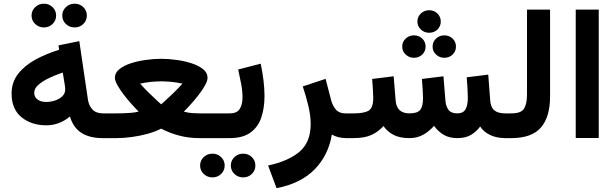

<svg xmlns="http://www.w3.org/2000/svg" viewBox="-20 -733 3266 1019"><path d="M310.5 -650.4Q310.5 -676.8 329.6 -695.1Q348.6 -713.4 376 -713.4Q403.3 -713.4 422.1 -695.1Q440.9 -676.8 440.9 -650.4Q440.9 -624 422.1 -605.7Q403.3 -587.4 376 -587.4Q348.6 -587.4 329.6 -605.7Q310.5 -624 310.5 -650.4ZM147.5 -650.4Q147.5 -676.8 166.7 -695.1Q186 -713.4 212.9 -713.4Q240.2 -713.4 259 -695.1Q277.8 -676.8 277.8 -650.4Q277.8 -624 259 -605.7Q240.2 -587.4 212.9 -587.4Q186 -587.4 166.7 -605.7Q147.5 -624 147.5 -650.4ZM524.9 0Q455.6 0 412.4 -27.6Q369.1 -55.2 351.1 -114.7Q294.9 -67.9 226.1 -67.9Q147 -67.9 94.2 -110.8Q41.5 -153.8 41.5 -236.3Q41.5 -296.9 76.4 -341.3Q111.3 -385.7 168.7 -417Q226.1 -448.2 293.9 -468.8L290.5 -492.2L400.9 -514.6L446.8 -203.6Q451.7 -171.9 470.9 -151.6Q490.2 -131.3 526.9 -131.3H541.5V0ZM326.2 -259.3Q326.2 -266.1 325 -274.2Q323.7 -282.2 322.3 -291.5L313 -348.1Q272.9 -334.5 238.5 -317.9Q204.1 -301.3 182.9 -282Q161.6 -262.7 161.6 -240.7Q161.6 -218.3 179 -205.1Q196.3 -191.9 224.6 -191.9Q248.5 -191.9 271.7 -199.5Q294.9 -207 310.5 -221.9Q326.2 -236.8 326.2 -259.3Z M835.4 -420.9Q874 -420.9 916.7 -415Q959.5 -409.2 997.1 -397Q1034.7 -384.8 1058.1 -365.7Q1081.5 -346.7 1081.5 -320.3Q1081.5 -304.2 1068.6 -280.8Q1055.7 -257.3 1035.6 -231.2Q1015.6 -205.1 994.1 -181.2Q972.7 -157.2 955.6 -140.6Q978 -134.3 999 -132.8Q1020 -131.3 1037.6 -131.3H1113.8V0H1038.1Q981.9 0 931.4 -13.2Q880.9 -26.4 835.4 -50.3Q804.2 -34.2 763.4 -22.9Q722.7 -11.7 679.9 -5.9Q637.2 0 599.1 0H522V-131.3H599.6Q611.8 -131.3 632.8 -131.8Q653.8 -132.3 676.5 -134.3Q699.2 -136.2 715.8 -141.1Q699.2 -157.2 677.7 -181.2Q656.2 -205.1 636.2 -231.4Q616.2 -257.8 603 -281.2Q589.8 -304.7 589.8 -320.3Q589.8 -346.7 613.3 -365.7Q636.7 -384.8 674.1 -397Q711.4 -409.2 754.2 -415Q796.9 -420.9 835.4 -420.9ZM835.9 -301.3Q812 -301.3 783 -298.6Q753.9 -295.9 723.6 -289.1Q746.1 -263.7 772.2 -238.3Q798.3 -212.9 816.9 -196Q835.4 -179.2 835.4 -179.2Q835.4 -179.2 854.2 -196Q873 -212.9 899.4 -238.3Q925.8 -263.7 948.2 -289.1Q918.5 -295.9 889.2 -298.6Q859.9 -301.3 835.9 -301.3Z M1198.7 0H1093.3V-131.3H1198.7Q1238.3 -131.3 1252.7 -155.3Q1267.1 -179.2 1267.1 -216.3Q1267.1 -249.5 1259.8 -288.3Q1252.4 -327.1 1244.1 -364.3L1363.8 -395Q1373 -350.6 1378.4 -306.9Q1383.8 -263.2 1383.8 -223.6Q1383.8 -159.7 1366.7 -109.1Q1349.6 -58.6 1309.1 -29.3Q1268.6 0 1198.7 0ZM1205.1 145.5Q1205.1 119.1 1224.1 100.8Q1243.2 82.5 1270.5 82.5Q1297.9 82.5 1316.7 100.8Q1335.4 119.1 1335.4 145.5Q1335.4 171.9 1316.7 190.2Q1297.9 208.5 1270.5 208.5Q1243.2 208.5 1224.1 190.2Q1205.1 171.9 1205.1 145.5ZM1042 145.5Q1042 119.1 1061.3 100.8Q1080.6 82.5 1107.4 82.5Q1134.8 82.5 1153.6 100.8Q1172.4 119.1 1172.4 145.5Q1172.4 171.9 1153.6 190.2Q1134.8 208.5 1107.4 208.5Q1080.6 208.5 1061.3 190.2Q1042 171.9 1042 145.5Z M1817.9 0Q1793.9 0 1774.2 -5.4Q1754.4 -10.7 1741.2 -19Q1723.6 89.8 1650.4 165.3Q1577.1 240.7 1447.8 265.6L1402.8 145.5Q1511.2 122.1 1570.1 71.8Q1628.9 21.5 1628.9 -75.7Q1628.9 -119.6 1616 -173.1Q1603 -226.6 1586.9 -274.4L1708 -314.5L1736.3 -205.6Q1744.6 -172.4 1762.2 -151.9Q1779.8 -131.3 1812.5 -131.3H1831.5V0Z M2195.3 -618.7Q2195.3 -644 2213.6 -661.4Q2231.9 -678.7 2257.8 -678.7Q2283.7 -678.7 2301.5 -661.4Q2319.3 -644 2319.3 -618.7Q2319.3 -593.3 2301.5 -576.2Q2283.7 -559.1 2257.8 -559.1Q2231.9 -559.1 2213.6 -576.4Q2195.3 -593.8 2195.3 -618.7ZM2275.9 -485.8Q2275.9 -511.2 2294.2 -528.3Q2312.5 -545.4 2338.4 -545.4Q2364.3 -545.4 2382.1 -528.3Q2399.9 -511.2 2399.9 -485.8Q2399.9 -460.4 2382.1 -443.4Q2364.3 -426.3 2338.4 -426.3Q2312.5 -426.3 2294.2 -443.4Q2275.9 -460.4 2275.9 -485.8ZM2114.7 -485.8Q2114.7 -511.2 2133.1 -528.3Q2151.4 -545.4 2177.2 -545.4Q2203.1 -545.4 2220.9 -528.3Q2238.8 -511.2 2238.8 -485.8Q2238.8 -460.4 2220.9 -443.4Q2203.1 -426.3 2177.2 -426.3Q2151.4 -426.3 2133.1 -443.4Q2114.7 -460.4 2114.7 -485.8ZM2407.7 0Q2363.3 0 2333.5 -18.3Q2303.7 -36.6 2283.7 -64.9Q2258.3 -36.1 2226.3 -18.1Q2194.3 0 2152.3 0Q2101.6 0 2068.6 -17.3Q2035.6 -34.7 2015.1 -64Q1988.8 -34.2 1952.1 -17.1Q1915.5 0 1856.9 0H1812V-131.3H1857.9Q1913.1 -131.3 1937 -146.2Q1960.9 -161.1 1960.9 -213.9Q1960.9 -225.1 1959.2 -255.6Q1957.5 -286.1 1955.1 -314L2069.3 -328.1L2079.6 -201.7Q2084 -131.3 2153.3 -131.3Q2196.3 -131.3 2210.7 -150.4Q2225.1 -169.4 2225.1 -213.9Q2225.1 -224.6 2223.4 -255.4Q2221.7 -286.1 2219.2 -314L2333.5 -328.1L2343.8 -201.7Q2345.7 -169.9 2359.9 -150.6Q2374 -131.3 2407.2 -131.3Q2438 -131.3 2450.4 -152.6Q2462.9 -173.8 2462.9 -213.9Q2462.9 -231.4 2461.2 -262Q2459.5 -292.5 2457 -322.8L2571.3 -336.9L2581.5 -201.7Q2584 -163.6 2603.3 -147.5Q2622.6 -131.3 2661.1 -131.3H2675.8V0H2662.1Q2616.2 0 2581.5 -16.4Q2546.9 -32.7 2528.3 -61.5Q2508.8 -34.7 2480 -17.3Q2451.2 0 2407.7 0Z M2656.2 -131.3H2693.8Q2746.6 -131.3 2761.7 -157Q2776.9 -182.6 2776.9 -231.4V-682.1H2899.4V-222.2Q2899.4 -112.3 2850.8 -56.2Q2802.2 0 2693.4 0H2656.2Z M3157.7 -682.1V-0.5H3035.6V-682.1Z"/></svg>

Font: Vazirmatn RD FD
Style: Bold
Weight: 700
Designer: Saber Rastikerdar
Foundry: Saber Rastikerdar
Version: Version 33.003